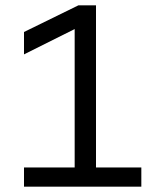

<svg xmlns="http://www.w3.org/2000/svg" viewBox="-20 -700 600 720"><path d="M70 0V-72H260V-591L70 -496V-580L274 -680H340V-72H510V0Z"/></svg>

Font: TASA Orbiter Display
Style: Regular
Weight: 400
Designer: Weizhong Zhang
Version: Version 1.000;Glyphs 3.1.2 (3151)